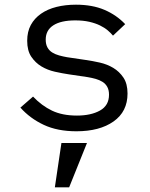

<svg xmlns="http://www.w3.org/2000/svg" viewBox="-20 -548 640 819"><path d="M242 62H351L275 251H214ZM306 12Q225 12 166.5 -15.5Q108 -43 67 -89L121 -136Q158 -97 202 -76Q246 -55 308 -55Q368 -55 406.5 -76.5Q445 -98 445 -144Q445 -164 437.5 -177.5Q430 -191 417 -199Q404 -207 388 -211.5Q372 -216 354 -219L273 -231Q246 -235 214.5 -242Q183 -249 157 -264.5Q131 -280 113.5 -306Q96 -332 96 -374Q96 -413 111.5 -441.5Q127 -470 155 -489.5Q183 -509 221 -518.5Q259 -528 304 -528Q374 -528 425.5 -506Q477 -484 514 -445L462 -396Q453 -407 439.5 -418.5Q426 -430 406.5 -439.5Q387 -449 361 -455Q335 -461 301 -461Q240 -461 207.5 -440Q175 -419 175 -379Q175 -359 182.5 -345.5Q190 -332 203 -324Q216 -316 232.5 -311.5Q249 -307 266 -304L347 -292Q375 -288 406 -281Q437 -274 463 -258.5Q489 -243 506.5 -217Q524 -191 524 -149Q524 -72 464.5 -30Q405 12 306 12Z"/></svg>

Font: PlemolJP35 Console
Style: Regular
Weight: 400
Version: v2.0.3; ttfautohint (v1.8.4.7-5d5b-dirty) -l 6 -r 45 -G 200 